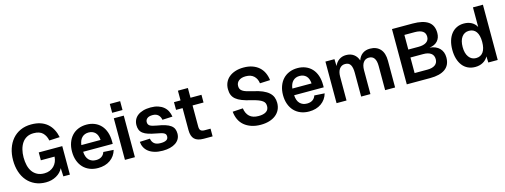

<svg xmlns="http://www.w3.org/2000/svg" viewBox="-14 -1546 6271 2382"><g transform="rotate(-15 3121.5 -355.0)"><path d="M368 16Q292 16 231.5 -11.5Q171 -39 129 -88Q87 -137 65 -205Q43 -273 43 -354Q43 -434 65.5 -502Q88 -570 130.5 -620Q173 -670 234.5 -698Q296 -726 374 -726Q442 -726 493 -708.5Q544 -691 581 -658.5Q618 -626 641.5 -581Q665 -536 676 -482L541 -475Q529 -537 490.5 -575Q452 -613 375 -613Q324 -613 287 -593Q250 -573 226 -537.5Q202 -502 190 -455Q178 -408 178 -354Q178 -299 189.5 -251.5Q201 -204 225.5 -170Q250 -136 287.5 -116.5Q325 -97 377 -97Q416 -97 447.5 -110Q479 -123 501.5 -145.5Q524 -168 537 -198.5Q550 -229 552 -265H376V-366H678V0H594L589 -107Q562 -51 502.5 -17.5Q443 16 368 16Z M1039 12Q979 12 930.5 -8Q882 -28 848 -64.5Q814 -101 795.5 -152.5Q777 -204 777 -267Q777 -330 795.5 -381.5Q814 -433 847.5 -469.5Q881 -506 929 -526Q977 -546 1036 -546Q1093 -546 1140 -526.5Q1187 -507 1220.5 -470.5Q1254 -434 1272 -381Q1290 -328 1290 -260V-231H910Q914 -160 948.5 -125Q983 -90 1040 -90Q1083 -90 1111.5 -109.5Q1140 -129 1151 -164L1282 -156Q1260 -78 1196 -33Q1132 12 1039 12ZM1157 -317Q1152 -383 1119.5 -414Q1087 -445 1036 -445Q984 -445 951 -412.5Q918 -380 910 -317Z M1385 0V-534H1513V0ZM1383 -605V-719H1516V-605Z M1870 12Q1811 12 1765.5 -1.5Q1720 -15 1689 -39Q1658 -63 1641 -96Q1624 -129 1621 -168L1752 -174Q1759 -132 1786.5 -109Q1814 -86 1870 -86Q1915 -86 1940.5 -100Q1966 -114 1966 -146Q1966 -160 1961.5 -170Q1957 -180 1944.5 -188Q1932 -196 1909 -202.5Q1886 -209 1849 -215Q1788 -226 1746.5 -239.5Q1705 -253 1680 -272.5Q1655 -292 1644.5 -318Q1634 -344 1634 -378Q1634 -415 1648.5 -446Q1663 -477 1691.5 -499Q1720 -521 1762.5 -533.5Q1805 -546 1860 -546Q1914 -546 1955 -532.5Q1996 -519 2025 -495Q2054 -471 2070.5 -438Q2087 -405 2093 -366L1963 -360Q1956 -401 1930 -424.5Q1904 -448 1859 -448Q1813 -448 1790 -429.5Q1767 -411 1767 -382Q1767 -350 1791 -334.5Q1815 -319 1876 -309Q1939 -299 1981.5 -285.5Q2024 -272 2050.5 -252.5Q2077 -233 2088 -207Q2099 -181 2099 -148Q2099 -109 2082.5 -79.5Q2066 -50 2035.5 -29.5Q2005 -9 1963 1.5Q1921 12 1870 12Z M2397 0Q2317 0 2279.5 -36.5Q2242 -73 2242 -153V-435H2158V-534H2242V-659H2370V-534H2511V-435H2370V-165Q2370 -127 2386 -113Q2402 -99 2436 -99H2511V0Z M3127 16Q3061 16 3008 -2Q2955 -20 2917 -52Q2879 -84 2857.5 -130Q2836 -176 2831 -231L2963 -239Q2973 -170 3013.5 -133Q3054 -96 3129 -96Q3192 -96 3226.5 -119Q3261 -142 3261 -188Q3261 -209 3254.5 -225.5Q3248 -242 3229 -256.5Q3210 -271 3176 -284Q3142 -297 3088 -310Q3022 -325 2976 -343Q2930 -361 2901 -385Q2872 -409 2859 -441Q2846 -473 2846 -516Q2846 -563 2863.5 -601.5Q2881 -640 2914 -667.5Q2947 -695 2994.5 -710.5Q3042 -726 3102 -726Q3165 -726 3214.5 -708.5Q3264 -691 3299 -659.5Q3334 -628 3354 -584.5Q3374 -541 3380 -490L3249 -484Q3242 -542 3204.5 -578Q3167 -614 3100 -614Q3043 -614 3010.5 -588.5Q2978 -563 2978 -521Q2978 -499 2985.5 -483.5Q2993 -468 3011 -455.5Q3029 -443 3060 -433Q3091 -423 3138 -412Q3210 -397 3258.5 -376Q3307 -355 3337 -328Q3367 -301 3380 -268Q3393 -235 3393 -195Q3393 -146 3374 -107Q3355 -68 3320 -40.5Q3285 -13 3236 1.5Q3187 16 3127 16Z M3749 12Q3689 12 3640.5 -8Q3592 -28 3558 -64.5Q3524 -101 3505.5 -152.5Q3487 -204 3487 -267Q3487 -330 3505.5 -381.5Q3524 -433 3557.5 -469.5Q3591 -506 3639 -526Q3687 -546 3746 -546Q3803 -546 3850 -526.5Q3897 -507 3930.5 -470.5Q3964 -434 3982 -381Q4000 -328 4000 -260V-231H3620Q3624 -160 3658.5 -125Q3693 -90 3750 -90Q3793 -90 3821.5 -109.5Q3850 -129 3861 -164L3992 -156Q3970 -78 3906 -33Q3842 12 3749 12ZM3867 -317Q3862 -383 3829.5 -414Q3797 -445 3746 -445Q3694 -445 3661 -412.5Q3628 -380 3620 -317Z M4103 0V-534H4219L4222 -445Q4242 -493 4280.5 -519.5Q4319 -546 4369 -546Q4428 -546 4467.5 -517Q4507 -488 4524 -436Q4542 -490 4581.5 -518Q4621 -546 4677 -546Q4760 -546 4807.5 -494.5Q4855 -443 4855 -343V0H4727V-310Q4727 -442 4636 -442Q4590 -442 4564 -406.5Q4538 -371 4538 -306V0H4419V-306Q4419 -372 4399 -407Q4379 -442 4330 -442Q4284 -442 4257.5 -406Q4231 -370 4231 -306V0Z M5005 0V-710H5271Q5402 -710 5469 -664Q5536 -618 5536 -518Q5536 -455 5499.5 -415Q5463 -375 5396 -367Q5478 -359 5522 -313.5Q5566 -268 5566 -195Q5566 -97 5499 -48.5Q5432 0 5307 0ZM5135 -110H5301Q5362 -110 5397.5 -135Q5433 -160 5433 -209Q5433 -259 5398 -284.5Q5363 -310 5301 -310H5135ZM5135 -412H5267Q5331 -412 5367 -436Q5403 -460 5403 -506Q5403 -554 5368 -577Q5333 -600 5267 -600H5135Z M5883 12Q5832 12 5790.5 -7.5Q5749 -27 5720.5 -63.5Q5692 -100 5676.5 -151.5Q5661 -203 5661 -267Q5661 -331 5676.5 -382.5Q5692 -434 5721 -470.5Q5750 -507 5791 -526.5Q5832 -546 5883 -546Q5939 -546 5981 -523Q6023 -500 6045 -458V-710H6173V0H6052L6049 -79Q6026 -36 5982.5 -12Q5939 12 5883 12ZM5921 -92Q5981 -92 6013 -137Q6045 -182 6045 -267Q6045 -353 6013 -397.5Q5981 -442 5921 -442Q5862 -442 5828 -395.5Q5794 -349 5794 -267Q5794 -186 5828.5 -139Q5863 -92 5921 -92Z"/></g></svg>

Font: Geist SemBd
Style: Regular
Weight: 400
Designer: Basement.studio, Andrés Briganti, Mateo Zaragoza
Foundry: Basement.studio, Vercel, Andrés Briganti, Guido Ferreyra, Mateo Zaragoza
Version: Version 1.401